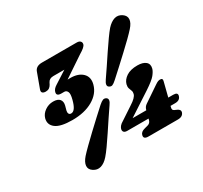

<svg xmlns="http://www.w3.org/2000/svg" viewBox="-149 -922 1212 1145"><g transform="rotate(-30 457.0 -349.5)"><path d="M646 -145.5Q651 -164.5 668 -175.5L773 -246.5Q785.5 -255 793 -257.8Q800.5 -260.5 807.5 -260.5Q827.5 -260.5 821 -239.5L796.5 -142.5H830Q862.5 -142.5 856 -119.5Q848.5 -93 815.5 -93H783.5L781.5 -84.5Q778.5 -74 781 -68.8Q783.5 -63.5 790 -60.5L805.5 -53.5Q828 -43.5 823.5 -27Q815.5 -0.5 781.5 -0.5H578Q543 -0.5 550.5 -27Q555.5 -46.5 583.5 -53.5L609 -60.5Q625 -66 630 -84.5L632 -93H485.5Q469 -93 462.5 -101.2Q456 -109.5 460 -122.5Q462 -129.5 469.2 -138.8Q476.5 -148 494.5 -158.5L578.5 -214Q623 -242 628.5 -264.5Q632 -277 628 -287Q624 -297 620.2 -308.2Q616.5 -319.5 620.5 -336Q628 -363.5 656.2 -382.2Q684.5 -401 732 -401Q770 -401 789 -384.8Q808 -368.5 800 -339Q795 -322 777.8 -300.8Q760.5 -279.5 707.5 -244.5L551 -142.5H645ZM572 -392.5Q555 -377 544.5 -373Q534 -369 522 -377Q504.5 -389 527.5 -422Q547 -449.5 571 -485.8Q595 -522 619.8 -559Q644.5 -596 666.8 -627.2Q689 -658.5 704.5 -676.5Q730 -704.5 756 -712.5Q782 -720.5 807 -704Q831 -687.5 829.2 -663.5Q827.5 -639.5 802 -611Q786.5 -593.5 758.8 -566.2Q731 -539 697.5 -507.8Q664 -476.5 631 -446.2Q598 -416 572 -392.5ZM425 -307Q442 -322 453 -326.2Q464 -330.5 476 -323Q494 -310 469.5 -277Q450 -249 426 -212.8Q402 -176.5 377.2 -139.2Q352.5 -102 330.5 -71Q308.5 -40 293 -22.5Q267.5 6.5 241 14Q214.5 21.5 190 5Q166.5 -10.5 168.5 -34.8Q170.5 -59 195.5 -87.5Q211 -105 239 -132.5Q267 -160 300.2 -191.5Q333.5 -223 366.2 -253.2Q399 -283.5 425 -307ZM448.5 -433Q433.5 -377.5 376.5 -344.8Q319.5 -312 235.5 -312Q154.5 -312 121.5 -337.2Q88.5 -362.5 99 -402.5Q106.5 -429.5 132.2 -447.5Q158 -465.5 189 -465.5Q221 -465.5 233.8 -449.8Q246.5 -434 240 -408.5L232 -379.5Q229 -367.5 232.8 -358.8Q236.5 -350 248.5 -350Q278 -350 295 -416.5Q305 -453.5 298 -468Q291 -482.5 277 -482.5H253.5Q240 -482.5 232.8 -488.8Q225.5 -495 229.5 -509Q234.5 -527.5 258 -542L343 -596.5H267.5Q239.5 -596.5 229 -576L222 -562.5Q216 -551.5 206.5 -545Q197 -538.5 182.5 -538.5Q167.5 -538.5 160.2 -545.5Q153 -552.5 158.5 -567.5L195.5 -668.5Q206.5 -700 248.5 -700H487Q504.5 -700 512.2 -691.5Q520 -683 516.5 -670.5Q512 -654 471 -630L330 -535.5Q338.5 -536 348.5 -536Q403.5 -536 432.2 -507.8Q461 -479.5 448.5 -433Z"/></g></svg>

Font: Fraunces 9pt Soft Black
Style: Italic
Weight: 900
Italic angle: -16°
Version: Version 1.000;[b76b70a41]